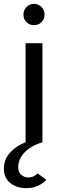

<svg xmlns="http://www.w3.org/2000/svg" viewBox="-48 -734 322 991"><path d="M87 237Q38.5 237 5.2 210.8Q-28 184.5 -28 136Q-28 89.5 3 54.8Q34 20 84 0V-511H171V0Q128 13.5 100.2 34Q72.5 54.5 59.2 78.8Q46 103 46 127Q46 155.5 62 168.8Q78 182 98 182Q115.5 182 127 175.2Q138.5 168.5 146 161L191 194Q181 205 166.5 214.8Q152 224.5 132.2 230.8Q112.5 237 87 237ZM127 -604Q104.5 -604 88.8 -619.8Q73 -635.5 73 -658Q73 -681.5 88.8 -697.8Q104.5 -714 127 -714Q150.5 -714 166.2 -697.8Q182 -681.5 182 -658Q182 -635.5 166.2 -619.8Q150.5 -604 127 -604Z"/></svg>

Font: Undotted
Style: Regular
Weight: 400
Designer: Delve Withrington, Dave Bailey, Thomas Jockin
Foundry: Delve Fonts LLC
Version: Version 4.000